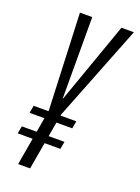

<svg xmlns="http://www.w3.org/2000/svg" viewBox="-132 -734 578 793"><g transform="rotate(20 157.5 -337.5)"><path d="M24 -215H211.5L217.5 -248H30ZM7 -118.5H194.5L200.5 -151.5H13ZM52 0H104.5L148.5 -252L315 -675H260.5L133.5 -316.5H132.5L132 -675H78L95.5 -251Z"/></g></svg>

Font: Anybody ExtraCondensed Light
Style: Italic
Weight: 300
Width: 2
Italic angle: -10°
Version: Version 1.113;gftools[0.9.25]